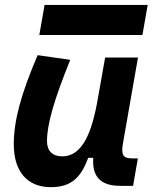

<svg xmlns="http://www.w3.org/2000/svg" viewBox="-20 -752 626 782"><path d="M187 10.3C275.4 10.3 311.5 -34.7 339.4 -109.4H359.9C354 -32.7 390.1 4.9 468.8 4.9H522L541.5 -106.9H518.1C481.9 -106.9 472.7 -120.6 480.5 -166.5L542 -517.6H408.2L374 -325.2V-325.7C347.7 -189.5 305.7 -115.2 233.4 -115.2C193.8 -115.2 171.4 -137.7 171.4 -176.8C171.4 -246.1 200.2 -345.2 266.1 -508.3L133.3 -527.3C64.9 -367.7 36.1 -259.3 36.1 -164.6C36.1 -53.7 90.8 10.3 187 10.3ZM140.1 -609.4H560.1L581.5 -731.9H161.6Z"/></svg>

Font: Cascadia Code
Style: Bold Italic
Weight: 700
Italic angle: -10°
Monospace: yes
Designer: Aaron Bell
Foundry: Saja Typeworks
Version: Version 2404.023